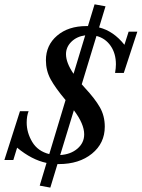

<svg xmlns="http://www.w3.org/2000/svg" viewBox="-60 -773 658 892"><path d="M124.5 89.4 156.2 -16.1Q87.9 -30.3 19.5 -86.9L2 -29.8H-39.6L32.7 -256.3H72.8Q64 -233.9 64 -203.6Q64 -156.7 89.8 -113.5Q115.7 -70.3 168.9 -57.1L244.6 -308.1Q197.3 -364.3 175.3 -404.5Q153.3 -444.8 153.3 -493.2Q153.3 -563 205.3 -607.4Q257.3 -651.9 341.8 -651.9H348.6L379.4 -752.9L430.2 -743.7L400.4 -645.5Q467.3 -628.9 518.1 -564.9L537.6 -626H578.1L515.1 -434.1H474.6Q478.5 -457.5 478.5 -474.1Q478.5 -524.4 454.1 -559.8Q429.7 -595.2 388.2 -606L319.8 -381.3Q324.2 -376 334 -365.2Q381.3 -314.5 404.1 -274.4Q426.8 -234.4 426.8 -184.6Q426.8 -107.4 367.2 -59.1Q307.6 -10.7 213.4 -10.7H207L173.8 98.6ZM246.6 -521.5Q246.6 -481.4 281.7 -430.2L335.9 -608.9Q296.4 -603.5 271.5 -578.9Q246.6 -554.2 246.6 -521.5ZM331.1 -148.9Q331.1 -197.3 283.2 -260.7L219.7 -52.7Q268.6 -55.7 299.8 -82.5Q331.1 -109.4 331.1 -148.9Z"/></svg>

Font: Elstob 6pt
Style: Italic
Weight: 400
Italic angle: -20°
Designer: Peter S. Baker
Version: Version 1.015